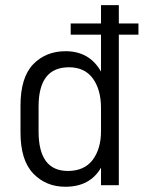

<svg xmlns="http://www.w3.org/2000/svg" viewBox="-20 -710 551 736"><path d="M251 -620.1H367.2V-690.4H435.5V-620.1H510.7V-577.1H435.5V0H367.2V-67.4Q346.7 -31.2 312.5 -12.7Q278.3 5.9 230.5 5.9Q156.2 5.9 107.4 -44.9Q58.6 -95.7 58.6 -202.1V-305.7Q58.6 -413.1 107.4 -463.9Q156.2 -513.7 231.4 -513.7Q323.2 -513.7 367.2 -435.5V-577.1H251ZM335 -96.7Q367.2 -139.6 367.2 -207V-295.9Q367.2 -366.2 335.9 -409.2Q304.7 -452.1 244.1 -452.1Q127.9 -452.1 127.9 -301.8V-206.1Q127.9 -54.7 240.2 -54.7Q302.7 -54.7 335 -96.7Z"/></svg>

Font: Dinish
Style: Regular
Weight: 400
Designer: Bert Driehuis
Foundry: Playbeing
Version: Version 3.006; git-39231f3c-release